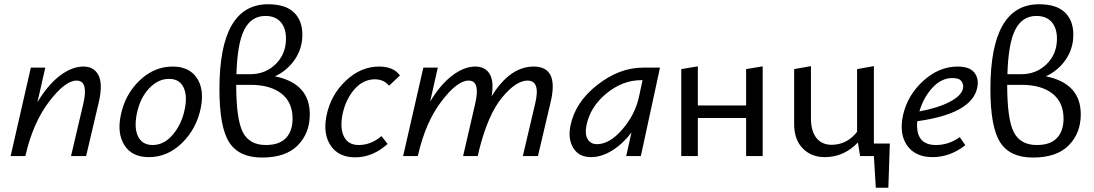

<svg xmlns="http://www.w3.org/2000/svg" viewBox="-20 -734 5143 903"><path d="M372 -421Q423 -421 443.5 -379.5Q464 -338 445 -255L385 0H314L372 -247Q397 -355 340 -355Q286 -355 210.5 -255.5Q135 -156 100 -3L99 0H30L125 -416H193L156 -253Q204 -334 261 -377.5Q318 -421 372 -421Z M680 5Q601 5 565.5 -50.5Q530 -106 548 -192Q568 -290 636.5 -355.5Q705 -421 792 -421Q870 -421 906 -367Q942 -313 924 -225Q904 -128 836 -61.5Q768 5 680 5ZM698 -52Q752 -52 793.5 -101.5Q835 -151 849 -221Q862 -284 843 -323.5Q824 -363 775 -363Q723 -363 680.5 -317.5Q638 -272 623 -197Q610 -130 630 -91Q650 -52 698 -52Z M1273 -375Q1437 -342 1437 -196Q1437 -108 1380.5 -50.5Q1324 7 1212 7Q1104 7 1058 -64.5Q1012 -136 1012 -315Q1012 -714 1241 -714Q1322 -714 1362 -676Q1402 -638 1402 -571Q1402 -506 1366.5 -454Q1331 -402 1273 -375ZM1228 -659Q1162 -659 1129 -594.5Q1096 -530 1092 -385H1157Q1228 -385 1276.5 -432.5Q1325 -480 1325 -552Q1325 -602 1300 -630.5Q1275 -659 1228 -659ZM1230 -52Q1294 -52 1325 -85Q1356 -118 1356 -176Q1356 -253 1303.5 -294Q1251 -335 1158 -335H1091V-334Q1091 -173 1122 -112.5Q1153 -52 1230 -52Z M1810 -331Q1785 -361 1743 -361Q1688 -361 1647 -314Q1606 -267 1591 -197Q1578 -130 1598 -91Q1618 -52 1667 -52Q1725 -52 1774 -94L1803 -57Q1733 6 1650 6Q1573 6 1535.5 -49Q1498 -104 1516 -192Q1536 -288 1606.5 -354.5Q1677 -421 1763 -421Q1831 -421 1861 -379Z M2490 -421Q2609 -421 2570 -255L2510 0H2439L2497 -247Q2523 -355 2461 -355Q2407 -355 2341 -275Q2275 -195 2233 -27L2227 0H2158L2215 -247Q2240 -355 2184 -355Q2130 -355 2055.5 -256.5Q1981 -158 1946 -4L1945 0H1876L1971 -416H2039L2003 -256Q2050 -335 2106 -378Q2162 -421 2215 -421Q2262 -421 2283 -386Q2304 -351 2292 -281Q2378 -421 2490 -421Z M3005 -416H3084L2994 0H2925L2950 -111Q2910 -58 2859.5 -26.5Q2809 5 2760 5Q2702 5 2676 -38.5Q2650 -82 2663 -143Q2685 -253 2789 -334.5Q2893 -416 3005 -416ZM2788 -56Q2847 -56 2907 -125.5Q2967 -195 2985 -278L3002 -357H2996Q2908 -357 2831.5 -294Q2755 -231 2738 -143Q2730 -102 2744 -79Q2758 -56 2788 -56Z M3489 -409 3567 -422V0H3489V-179H3262V0H3184V-409L3262 -422V-238H3489Z M4090 -59H4165L4158 149H4099L4090 0H4025L4015 -64Q3949 5 3859 5Q3795 5 3755 -36.5Q3715 -78 3715 -150V-409L3794 -423V-177Q3794 -118 3819.5 -85.5Q3845 -53 3891 -53Q3963 -53 4011 -114V-409L4090 -423Z M4484 -421Q4540 -421 4562.5 -392.5Q4585 -364 4576 -321Q4550 -199 4294 -164Q4284 -52 4382 -52Q4442 -52 4494 -89L4520 -51Q4448 5 4366 5Q4285 5 4246.5 -49.5Q4208 -104 4227 -192Q4248 -286 4322 -353.5Q4396 -421 4484 -421ZM4509 -318Q4513 -335 4502.5 -351Q4492 -367 4460 -367Q4407 -367 4365 -321Q4323 -275 4304 -210Q4391 -226 4446.5 -255Q4502 -284 4509 -318Z M4899 -375Q5063 -342 5063 -196Q5063 -108 5006.5 -50.5Q4950 7 4838 7Q4730 7 4684 -64.5Q4638 -136 4638 -315Q4638 -714 4867 -714Q4948 -714 4988 -676Q5028 -638 5028 -571Q5028 -506 4992.5 -454Q4957 -402 4899 -375ZM4854 -659Q4788 -659 4755 -594.5Q4722 -530 4718 -385H4783Q4854 -385 4902.5 -432.5Q4951 -480 4951 -552Q4951 -602 4926 -630.5Q4901 -659 4854 -659ZM4856 -52Q4920 -52 4951 -85Q4982 -118 4982 -176Q4982 -253 4929.5 -294Q4877 -335 4784 -335H4717V-334Q4717 -173 4748 -112.5Q4779 -52 4856 -52Z"/></svg>

Font: EauTestInfant Medium
Style: Italic
Weight: 500
Italic angle: -12°
Designer: Christian Thalmann (Catharsis Fonts)
Version: Version 0.001;PS 000.001;hotconv 1.0.88;makeotf.lib2.5.64775